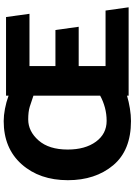

<svg xmlns="http://www.w3.org/2000/svg" viewBox="139 -872 746 1065"><g transform="rotate(-90 512.5 -340.0)"><path d="M382 -557Q316 -557 265.5 -499.5Q215 -442 215 -338Q215 -241 258.5 -181.5Q302 -122 374 -122Q412 -122 447.5 -131.5Q483 -141 514 -158V-528Q480 -540 452.5 -548.5Q425 -557 382 -557ZM1004 0H514V-9Q480 1 443 7Q406 13 373 13Q210 13 127.5 -86Q45 -185 45 -337Q45 -494 133.5 -593.5Q222 -693 373 -693Q404 -693 441 -686Q478 -679 514 -666V-680H950L968 -550H678V-406H878L896 -277H678V-128H986Z"/></g></svg>

Font: Palanquin Dark SemiBold
Style: Regular
Weight: 600
Designer: Pria Ravichandran
Version: Version 1.001